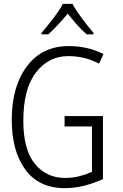

<svg xmlns="http://www.w3.org/2000/svg" viewBox="-20 -966 640 996"><path d="M231 -788Q255 -810 281.5 -838.5Q308 -867 331 -895Q353 -868 378 -839.5Q403 -811 429 -788H465V-795Q434 -832 403 -873.5Q372 -915 356 -946H306Q290 -915 258 -873Q226 -831 195 -795V-788ZM514 -37V-364H315V-310H457V-74Q421 -59 388 -51Q355 -43 317 -43Q221 -43 161 -116Q101 -189 101 -340Q101 -505 166.5 -590Q232 -675 335 -675Q370 -675 409.5 -667Q449 -659 494 -636L517 -686Q433 -727 337 -727Q198 -727 119.5 -622Q41 -517 41 -345Q41 -182 111.5 -86Q182 10 317 10Q411 10 514 -37Z"/></svg>

Font: Noto Sans Mono UI Light
Style: Regular
Weight: 300
Designer: Monotype Design team
Foundry: Monotype Imaging Inc.
Version: 1.000